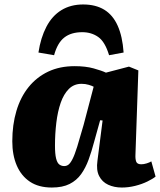

<svg xmlns="http://www.w3.org/2000/svg" viewBox="-20 -825 716 859"><path d="M586 -133Q585 -113 589.5 -101.5Q594 -90 612 -90Q623 -90 636 -94Q649 -98 657 -103L676 -35Q664 -25 639.5 -13Q615 -1 585 6.5Q555 14 525 14Q491 14 464 1.5Q437 -11 423.5 -37.5Q410 -64 416 -106L439 -286L428 -287L401 -190Q390 -148 376.5 -111Q363 -74 343 -46Q323 -18 291.5 -2Q260 14 212 14Q153 14 114 -12Q75 -38 55 -84.5Q35 -131 35 -193Q35 -267 53.5 -329Q72 -391 108 -435.5Q144 -480 195.5 -504.5Q247 -529 314 -529Q363 -529 399 -519Q435 -509 454 -500L557 -527L599 -510ZM267 -82Q278 -82 286.5 -88.5Q295 -95 304.5 -113.5Q314 -132 325.5 -169Q337 -206 354 -266L399 -437Q392 -441 377 -445.5Q362 -450 345 -450Q311 -450 288 -427Q265 -404 251.5 -365Q238 -326 232 -276Q226 -226 226 -174Q226 -136 231 -116Q236 -96 245.5 -89Q255 -82 267 -82ZM352 -805Q408 -805 446.5 -781.5Q485 -758 506.5 -710Q528 -662 533 -590L468 -578Q450 -638 419.5 -659.5Q389 -681 348 -681Q298 -681 267.5 -657Q237 -633 222 -578L152 -590Q162 -656 187.5 -705Q213 -754 254.5 -779.5Q296 -805 352 -805Z"/></svg>

Font: Literata ExtraBold
Style: Italic
Weight: 800
Italic angle: -2°
Designer: Latin by Veronika Burian and Jose Scaglione. Greek by Irene Vlachou. Cyrillic by Vera Evstafieva
Foundry: TypeTogether
Version: Version 3.002